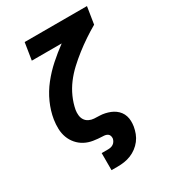

<svg xmlns="http://www.w3.org/2000/svg" viewBox="-222 -849 1044 1169"><g transform="rotate(-30 300.0 -265.0)"><path d="M210 205V85H254Q264 85 273.5 83Q283 81 291.5 75.5Q300 70 305.5 61Q311 52 313 43Q314 33 311.5 24Q309 15 302 9.5Q295 4 285.5 2Q276 0 266 0Q234 -1 202.5 -6Q171 -11 144.5 -25Q118 -39 98 -62Q78 -85 67.5 -113.5Q57 -142 56 -174Q55 -206 60 -238Q69 -294 93.5 -348.5Q118 -403 155.5 -450.5Q193 -498 238.5 -538.5Q284 -579 333 -615H123L142 -735H580L561 -615Q521 -592 483 -566.5Q445 -541 408.5 -512.5Q372 -484 338 -452.5Q304 -421 276.5 -384.5Q249 -348 230.5 -306.5Q212 -265 204 -222Q201 -204 203 -185Q205 -166 214.5 -151.5Q224 -137 240.5 -129Q257 -121 275.5 -120Q294 -119 313 -118.5Q332 -118 350 -114Q368 -110 384.5 -103.5Q401 -97 415.5 -86.5Q430 -76 440.5 -62Q451 -48 456.5 -31Q462 -14 462.5 5Q463 24 460 43Q456 66 447.5 88.5Q439 111 424 130.5Q409 150 389 165Q369 180 346.5 189Q324 198 300.5 201.5Q277 205 254 205Z"/></g></svg>

Font: Iosevka Curly HvExObl
Style: Regular
Weight: 900
Width: 7
Italic angle: -9°
Monospace: yes
Designer: Belleve Invis
Foundry: Belleve Invis
Version: Version 11.1.0; ttfautohint (v1.8.3)